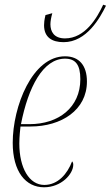

<svg xmlns="http://www.w3.org/2000/svg" viewBox="-20 -785 470 815"><path d="M250 -606C348 -606 405 -710 430 -761L418 -765C392 -709 341 -622 256 -622C209 -622 194 -651 194 -682C194 -694 197 -711 202 -729L173 -721C168 -700 167 -687 167 -678C167 -627 200 -606 250 -606ZM167 10C240 10 291 -46 291 -86C291 -94 288 -98 286 -100C266 -47 226 0 168 0C104 0 62 -72 62 -176C62 -204 66 -240 67 -248H109C241 -248 349 -318 349 -439C349 -507 316 -546 256 -546C117 -546 34 -333 34 -179C34 -56 89 10 167 10ZM105 -258H69C100 -416 163 -536 256 -536C300 -536 321 -511 321 -449C321 -329 229 -258 105 -258Z"/></svg>

Font: Noto Serif Display Condensed Thin
Style: Italic
Weight: 100
Width: 3
Italic angle: -12°
Designer: Monotype Design Team
Foundry: Monotype Imaging Inc.
Version: Version 2.009